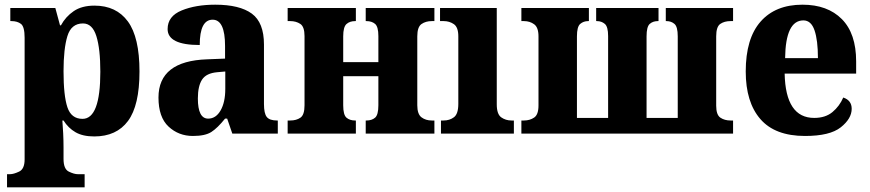

<svg xmlns="http://www.w3.org/2000/svg" viewBox="-20 -570 3709 819"><path d="M10 229H341V173H312Q296 173 273.5 162Q251 151 251 108V58Q251 30 249.5 -1.5Q248 -33 246 -56H251Q271 -24 302 -6Q333 12 382 12Q477 12 526 -54Q575 -120 575 -265Q575 -411 525.5 -478.5Q476 -546 383 -546Q329 -546 294.5 -522.5Q260 -499 240 -462H236L216 -536H24V-480H29Q54 -480 69.5 -468Q85 -456 85 -409V110Q85 151 61.5 162Q38 173 23 173H10ZM332 -63Q284 -63 267.5 -112.5Q251 -162 251 -266Q251 -362 267.5 -416Q284 -470 334 -470Q374 -470 391 -416Q408 -362 408 -264Q408 -63 332 -63Z M803 10Q855 10 881.5 -7Q908 -24 940 -64H949L971 0H1165V-56H1162Q1130 -56 1118 -71Q1106 -86 1106 -126V-380Q1106 -474 1054 -512Q1002 -550 898 -550Q815 -550 755 -525.5Q695 -501 695 -446Q695 -378 832 -378Q832 -486 887 -486Q940 -486 940 -374V-320L864 -317Q656 -310 656 -154Q656 -70 699 -30Q742 10 803 10ZM868 -64Q824 -64 824 -150Q824 -203 842 -230.5Q860 -258 907 -262L941 -265V-191Q941 -134 921 -99Q901 -64 868 -64Z M1207 0H1498V-56H1495Q1472 -56 1458 -68Q1444 -80 1444 -121V-245H1594V-121Q1594 -80 1580 -68Q1566 -56 1543 -56H1540V0H1833V-56H1822Q1796 -56 1778 -69.5Q1760 -83 1760 -121V-415Q1760 -455 1778 -467.5Q1796 -480 1822 -480H1833V-536H1540V-480H1543Q1566 -480 1580 -468Q1594 -456 1594 -416V-305H1444V-415Q1444 -455 1458 -467.5Q1472 -480 1495 -480H1498V-536H1207V-480H1218Q1243 -480 1261 -468Q1279 -456 1279 -416V-121Q1279 -80 1261.5 -68Q1244 -56 1218 -56H1207Z M1861 0H2172V-56H2162Q2137 -56 2118 -69.5Q2099 -83 2099 -125V-536H1857V-480H1873Q1897 -480 1916 -467Q1935 -454 1935 -415V-127Q1935 -84 1916.5 -70Q1898 -56 1872 -56H1861Z M2204 0H3107V-56H3096Q3071 -56 3053 -68Q3035 -80 3035 -119V-415Q3035 -456 3052.5 -468Q3070 -480 3096 -480H3107V-536H2820V-480H2823Q2843 -480 2857 -468Q2871 -456 2871 -415V-67H2738V-415Q2738 -456 2751.5 -468Q2765 -480 2786 -480H2789V-536H2523V-480H2526Q2546 -480 2560 -468Q2574 -456 2574 -416V-67H2441V-415Q2441 -456 2455 -468Q2469 -480 2489 -480H2492V-536H2204V-480H2215Q2240 -480 2258.5 -466.5Q2277 -453 2277 -415V-120Q2277 -81 2258.5 -68.5Q2240 -56 2215 -56H2204Z M3414 10Q3520 10 3566.5 -27Q3613 -64 3613 -106Q3613 -142 3577 -154Q3561 -117 3531 -92Q3501 -67 3453 -67Q3331 -67 3327 -256H3632V-308Q3632 -427 3571 -488.5Q3510 -550 3403 -550Q3288 -550 3224.5 -478Q3161 -406 3161 -265Q3161 -134 3223.5 -62Q3286 10 3414 10ZM3329 -322Q3331 -483 3407 -483Q3440 -483 3454.5 -440.5Q3469 -398 3469 -322Z"/></svg>

Font: Noto Serif SemiCondensed Extra
Style: Regular
Weight: 800
Width: 4
Designer: Monotype Design Team
Foundry: Monotype Imaging Inc.
Version: Version 1.002